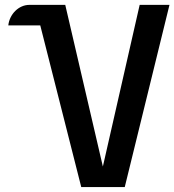

<svg xmlns="http://www.w3.org/2000/svg" viewBox="-20 -760 708 780"><path d="M310.1 0H486.8L668.5 -740.2H547.4L397.9 -83.5L245.1 -740.2H99.1C56.2 -740.2 18.6 -702.6 13.7 -656.7H143.6Z"/></svg>

Font: Atomic Age
Style: Regular
Weight: 400
Designer: James Grieshaber
Foundry: James Grieshaber
Version: Version 1.002